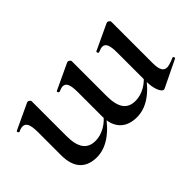

<svg xmlns="http://www.w3.org/2000/svg" viewBox="-60 -633 884 884"><g transform="rotate(-45 381.5 -191.5)"><path d="M335 -104V-263Q335 -298 328 -314.5Q321 -331 305 -331Q295 -331 277 -323H276Q272 -323 269.5 -328Q267 -333 271 -335L397 -394L402 -395Q406 -395 411 -391Q416 -387 416 -384V-156Q416 -100 435 -73Q454 -46 494 -46Q527 -46 558.5 -64Q590 -82 610 -113L615 -101Q537 12 446 12Q393 12 364 -18Q335 -48 335 -104ZM75 -112V-263Q75 -298 67.5 -314.5Q60 -331 44 -331Q31 -331 16 -323H15Q11 -323 9 -328Q7 -333 10 -335L136 -394L141 -395Q145 -395 150 -391Q155 -387 155 -384V-156Q155 -100 174.5 -73Q194 -46 234 -46Q266 -46 297.5 -64Q329 -82 350 -113L355 -101Q275 12 185 12Q132 12 103.5 -19Q75 -50 75 -112ZM592 -80V-263Q592 -299 585 -315Q578 -331 562 -331Q552 -331 534 -323H533Q529 -323 527 -328Q525 -333 528 -335L654 -394L659 -395Q663 -395 668 -391Q673 -387 673 -384V-114Q673 -82 681 -67Q689 -52 706 -52Q721 -52 756 -67H757Q761 -67 762.5 -62Q764 -57 762 -56L630 8Q626 10 624 10Q612 10 602 -14.5Q592 -39 592 -80Z"/></g></svg>

Font: Cormorant Infant SemiBold
Style: Regular
Weight: 600
Designer: Christian Thalmann (Catharsis Fonts)
Foundry: Catharsis Fonts
Version: Version 4.000